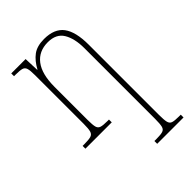

<svg xmlns="http://www.w3.org/2000/svg" viewBox="-229 -638 974 974"><g transform="rotate(-45 258.0 -151.0)"><path d="M306 240V220H322Q352 220 366 215.5Q380 211 384 195Q388 179 388 143V-364Q388 -433 363 -475Q338 -517 278 -517Q213 -517 177.5 -470.5Q142 -424 142 -333V-95Q142 -60 146 -44.5Q150 -29 164 -24.5Q178 -20 210 -20H220V0H31V-20H45Q76 -20 90.5 -24.5Q105 -29 109.5 -44.5Q114 -60 114 -95V-444Q114 -478 109.5 -493Q105 -508 90.5 -512Q76 -516 47 -516H35V-536H138L141 -456H143Q165 -497 195 -519.5Q225 -542 276 -542Q350 -542 383 -498Q416 -454 416 -361V143Q416 179 420 195Q424 211 437.5 215.5Q451 220 481 220H495V240Z"/></g></svg>

Font: Noto Serif Condensed Thin
Style: Regular
Weight: 100
Width: 3
Designer: Monotype Design Team
Foundry: Monotype Imaging Inc.
Version: Version 2.013; ttfautohint (v1.8.4.7-5d5b)